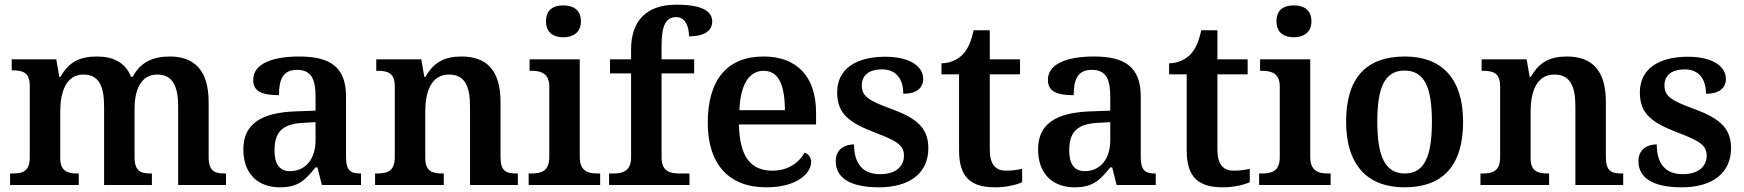

<svg xmlns="http://www.w3.org/2000/svg" viewBox="-20 -789 7440 819"><path d="M23 0H316V-49H312C268 -49 237 -58 237 -115V-313C237 -397 262 -471 336 -471C402 -471 424 -421 424 -335V0H628V-49H625C580 -49 554 -58 554 -120V-325C554 -404 580 -471 651 -471C716 -471 740 -421 740 -335V0H944V-49H941C896 -49 870 -58 870 -120V-354C870 -490 808 -548 704 -548C633 -548 579 -524 546 -461H539C515 -523 462 -548 394 -548C319 -548 273 -524 238 -461H233L220 -536H30V-489H33C77 -489 107 -480 107 -423V-119C107 -58 78 -49 33 -49H23Z M1174 10C1253 10 1282 -21 1326 -75H1334L1353 0H1520V-49H1517C1472 -49 1456 -65 1456 -120V-377C1456 -503 1389 -548 1256 -548C1148 -548 1060 -520 1060 -448C1060 -400 1096 -383 1170 -383C1170 -449 1186 -491 1247 -491C1312 -491 1326 -446 1326 -374V-317L1243 -314C1092 -309 1018 -259 1018 -152C1018 -42 1086 10 1174 10ZM1217 -59C1172 -59 1151 -89 1151 -148C1151 -222 1181 -261 1274 -265L1326 -268V-191C1326 -110 1283 -59 1217 -59Z M1580 0H1873V-49H1868C1824 -49 1794 -58 1794 -115V-313C1794 -397 1819 -471 1895 -471C1963 -471 1985 -421 1985 -335V0H2189V-49H2184C2139 -49 2115 -58 2115 -120V-354C2115 -490 2055 -548 1949 -548C1877 -548 1830 -524 1795 -461H1790L1777 -536H1585V-487H1590C1634 -487 1664 -478 1664 -421V-119C1664 -58 1632 -49 1587 -49H1580Z M2383 -630C2424 -630 2458 -650 2458 -698C2458 -748 2424 -766 2383 -766C2341 -766 2309 -748 2309 -698C2309 -650 2341 -630 2383 -630ZM2235 0H2540V-49H2528C2486 -49 2453 -61 2453 -120V-536H2239V-487H2248C2289 -487 2323 -475 2323 -420V-118C2323 -60 2290 -49 2248 -49H2235Z M2578 0H2921V-49H2877C2840 -49 2802 -57 2802 -117V-476H2941V-536H2802V-592C2802 -679 2819 -716 2865 -716C2907 -716 2919 -669 2919 -634C2988 -634 3018 -660 3018 -697C3018 -736 2985 -769 2865 -769C2737 -769 2672 -700 2672 -578V-536H2582V-476H2672V-117C2672 -57 2632 -49 2597 -49H2578Z M3248 10C3382 10 3440 -51 3440 -98C3440 -119 3427 -133 3412 -138C3389 -96 3343 -61 3275 -61C3182 -61 3135 -120 3132 -258H3461V-308C3461 -466 3376 -548 3237 -548C3085 -548 2999 -452 2999 -265C2999 -91 3087 10 3248 10ZM3328 -319H3134C3138 -428 3175 -487 3238 -487C3303 -487 3328 -422 3328 -319Z M3729 10C3861 10 3940 -51 3940 -157C3940 -248 3884 -287 3778 -326C3688 -359 3656 -378 3656 -424C3656 -466 3684 -493 3743 -493C3800 -493 3833 -455 3833 -389C3889 -389 3918 -413 3918 -453C3918 -502 3867 -547 3756 -547C3633 -547 3551 -496 3551 -395C3551 -302 3604 -265 3714 -223C3805 -188 3836 -170 3836 -125C3836 -80 3802 -46 3734 -46C3657 -46 3623 -95 3623 -173C3587 -173 3545 -156 3545 -101C3545 -32 3604 10 3729 10Z M4225 10C4275 10 4320 -2 4340 -12V-69C4319 -64 4297 -61 4272 -61C4225 -61 4202 -89 4202 -152V-472H4331V-536H4202V-660H4133C4123 -612 4108 -579 4087 -557C4066 -535 4032 -519 3996 -519V-472H4071V-147C4071 -31 4123 10 4225 10Z M4564 10C4643 10 4672 -21 4716 -75H4724L4743 0H4910V-49H4907C4862 -49 4846 -65 4846 -120V-377C4846 -503 4779 -548 4646 -548C4538 -548 4450 -520 4450 -448C4450 -400 4486 -383 4560 -383C4560 -449 4576 -491 4637 -491C4702 -491 4716 -446 4716 -374V-317L4633 -314C4482 -309 4408 -259 4408 -152C4408 -42 4476 10 4564 10ZM4607 -59C4562 -59 4541 -89 4541 -148C4541 -222 4571 -261 4664 -265L4716 -268V-191C4716 -110 4673 -59 4607 -59Z M5196 10C5246 10 5291 -2 5311 -12V-69C5290 -64 5268 -61 5243 -61C5196 -61 5173 -89 5173 -152V-472H5302V-536H5173V-660H5104C5094 -612 5079 -579 5058 -557C5037 -535 5003 -519 4967 -519V-472H5042V-147C5042 -31 5094 10 5196 10Z M5499 -630C5540 -630 5574 -650 5574 -698C5574 -748 5540 -766 5499 -766C5457 -766 5425 -748 5425 -698C5425 -650 5457 -630 5499 -630ZM5351 0H5656V-49H5644C5602 -49 5569 -61 5569 -120V-536H5355V-487H5364C5405 -487 5439 -475 5439 -420V-118C5439 -60 5406 -49 5364 -49H5351Z M5970 10C6135 10 6221 -82 6221 -270C6221 -457 6127 -548 5973 -548C5808 -548 5722 -457 5722 -270C5722 -82 5816 10 5970 10ZM5972 -49C5887 -49 5855 -125 5855 -270C5855 -415 5886 -488 5971 -488C6057 -488 6088 -415 6088 -270C6088 -125 6058 -49 5972 -49Z M6295 0H6588V-49H6583C6539 -49 6509 -58 6509 -115V-313C6509 -397 6534 -471 6610 -471C6678 -471 6700 -421 6700 -335V0H6904V-49H6899C6854 -49 6830 -58 6830 -120V-354C6830 -490 6770 -548 6664 -548C6592 -548 6545 -524 6510 -461H6505L6492 -536H6300V-487H6305C6349 -487 6379 -478 6379 -421V-119C6379 -58 6347 -49 6302 -49H6295Z M7153 10C7285 10 7364 -51 7364 -157C7364 -248 7308 -287 7202 -326C7112 -359 7080 -378 7080 -424C7080 -466 7108 -493 7167 -493C7224 -493 7257 -455 7257 -389C7313 -389 7342 -413 7342 -453C7342 -502 7291 -547 7180 -547C7057 -547 6975 -496 6975 -395C6975 -302 7028 -265 7138 -223C7229 -188 7260 -170 7260 -125C7260 -80 7226 -46 7158 -46C7081 -46 7047 -95 7047 -173C7011 -173 6969 -156 6969 -101C6969 -32 7028 10 7153 10Z"/></svg>

Font: Noto Serif Devanagari SemiBold
Style: Regular
Weight: 600
Designer: Universal Thirst, Indian Type Foundry and the Monotype Design Team
Foundry: Monotype Imaging Inc.
Version: Version 2.004